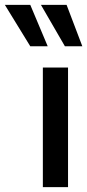

<svg xmlns="http://www.w3.org/2000/svg" viewBox="-117 -773 361 793"><path d="M60 -494H164V0H60ZM8 -582 -97 -753H8L80 -582ZM151 -582 52 -753H158L223 -582Z"/></svg>

Font: Cabin Medium
Style: Regular
Weight: 500
Designer: Pablo Impallari
Foundry: Pablo Impallari. http://www.impallari.com Igino Marini. http://www.ikern.com
Version: Version 2.200